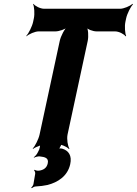

<svg xmlns="http://www.w3.org/2000/svg" viewBox="-20 -757 719 1009"><path d="M639 -642 643 -661C648 -685 667 -722 679 -735L677 -737C663 -725 631 -711 611 -711H212C192 -711 164 -725 156 -737L154 -735C160 -722 163 -685 158 -661L154 -642C149 -618 130 -581 118 -568L119 -566C132 -578 164 -592 183 -592H271C290 -592 324 -603 336 -616L335 -618C319 -606 299 -566 294 -542L188 -50C183 -26 164 11 152 24L153 26C169 14 207 0 230 0H276C299 0 332 14 342 26L345 24C336 11 330 -26 335 -50L441 -542C446 -566 444 -606 434 -618L431 -616C438 -603 468 -592 488 -592H585C605 -592 632 -578 640 -566L643 -568C637 -581 634 -618 639 -642ZM231 101C226 126 208 137 184 140C177 141 165 138 162 135L159 138C162 141 166 149 165 156L156 209C156 215 148 226 144 229L147 232C152 228 161 223 167 223C190 222 211 219 230 215C284 201 335 169 349 106C359 61 341 34 306 24C301 23 290 22 286 25L287 28C292 25 297 14 300 8C303 1 310 -8 316 -11L314 -15C309 -11 298 -6 291 -6H235C221 -6 197 -16 192 -25L189 -22C193 -13 192 14 186 29L178 45C174 54 164 65 158 69V72C165 68 180 64 189 65C216 68 237 73 231 101Z"/></svg>

Font: Asimov
Style: EdgeExtremeIt
Weight: 500
Designer: Google
Version: Version 2.000980: 2014